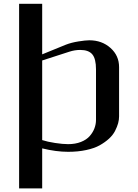

<svg xmlns="http://www.w3.org/2000/svg" viewBox="-20 -812 748 1040"><path d="M208.5 -484.4V-53.2Q236.8 -43.9 278.1 -37.6Q319.3 -31.2 349.1 -31.2Q388.2 -31.2 418.5 -43.2Q448.7 -55.2 465.8 -74.7Q482.9 -94.2 491.5 -116.7Q500 -139.2 500 -162.6V-436.5Q500 -493.7 480 -517.6Q460 -541.5 414.6 -541.5Q385.3 -541.5 356.4 -532.2ZM83.5 -791.5H208.5V-517.6L336.4 -569.8Q366.2 -581.5 404.8 -587.6Q443.4 -593.8 463.4 -593.8Q532.2 -593.8 578.6 -552.2Q625 -510.7 625 -448.7V-181.2Q625 -163.6 619.9 -144.5Q614.7 -125.5 603.3 -103Q591.8 -80.6 570.6 -61Q549.3 -41.5 520.3 -25.1Q491.2 -8.8 447 0.7Q402.8 10.3 349.1 10.3Q283.7 10.3 208.5 -8.3V208.5H83.5Z"/></svg>

Font: Resagnicto
Style: Bold
Weight: 700
Version: Version 0.9991